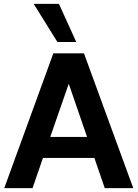

<svg xmlns="http://www.w3.org/2000/svg" viewBox="-20 -977 714 997"><path d="M2 0 257 -700H416L672 0H524L470 -157H203L149 0ZM241 -266H432L337 -542ZM278 -759 155 -957H286L376 -759Z"/></svg>

Font: Host Grotesk ExtraBold
Style: Regular
Weight: 800
Designer: Doğukan Karapınar
Foundry: Element Type
Version: Version 1.003; ttfautohint (v1.8.4.7-5d5b)